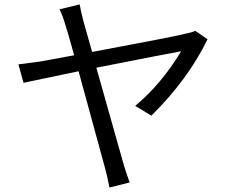

<svg xmlns="http://www.w3.org/2000/svg" viewBox="-20 -808 1040 865"><path d="M915 -631Q827 -450 662 -287L589 -331Q707 -429 796 -577Q760 -571 414 -503L538 -64Q547 -34 564 14L473 37Q464 -12 455 -44L334 -487L86 -435L63 -518L162 -531L314 -559Q286 -661 276 -691Q261 -742 248 -766L339 -788Q343 -762 356 -712L395 -574Q760 -642 815 -656Q842 -661 860 -669Z"/></svg>

Font: 思源黑体R
Style: Regular
Weight: 400
Designer: Ryoko NISHIZUKA  (kana & ideographs); Paul D. Hunt (Latin, Greek & Cyrillic); Wenlong ZHANG  (bopomofo); Sandoll Communi
Foundry: Adobe Systems Incorporated
Version: Version 1.00 June 24, 2014, initial release